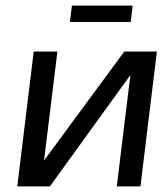

<svg xmlns="http://www.w3.org/2000/svg" viewBox="-20 -669 583 689"><path d="M159 0 448 -400 399 0H484L543 -484H426L138 -93L186 -484H101L42 0ZM449 -590 456 -649H238L231 -590Z"/></svg>

Font: Gamestation Display
Style: Italic
Weight: 400
Designer: Jonas Hecksher
Foundry: Jonas Hecksher, Playtypeª, e-types AS
Version: Version 1.003